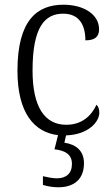

<svg xmlns="http://www.w3.org/2000/svg" viewBox="-20 -564 476 814"><path d="M227 230C294 230 336 196 336 128C336 74 301 48 253 41L260 10C354 7 401 -47 401 -86C401 -102 397 -112 389 -120C368 -74 328 -35 261 -35C169 -35 118 -111 118 -265C118 -450 170 -506 248 -506C317 -506 342 -456 342 -393C380 -393 400 -406 400 -440C400 -503 335 -544 249 -544C137 -544 54 -478 54 -264C54 -85 125 -3 226 9L211 69C257 74 285 91 285 131C285 172 260 192 221 192C203 192 184 188 162 183V220C184 227 208 230 227 230Z"/></svg>

Font: Noto Serif Myanmar SemiCondensed Light
Style: Regular
Weight: 300
Width: 4
Designer: Ben Mitchell and the Monotype Design Team
Foundry: Monotype Imaging Inc.
Version: Version 2.106